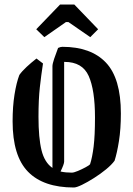

<svg xmlns="http://www.w3.org/2000/svg" viewBox="-20 -823 593 853"><path d="M171 -541Q163 -489 157 -435Q151 -381 151 -304Q151 -210 164.5 -155.5Q178 -101 213 -77V-529Q213 -539 220.5 -561.5Q228 -584 238 -610Q249 -615 257 -615Q384 -615 450.5 -545Q517 -475 517 -319Q517 -250 508.5 -196.5Q500 -143 489 -109Q476 -91 451 -70.5Q426 -50 397.5 -32Q369 -14 344.5 -2Q320 10 308 10Q173 10 104.5 -60Q36 -130 36 -284Q36 -350 44.5 -403Q53 -456 66 -490Q78 -507 98.5 -526Q119 -545 142 -563ZM265 -105Q265 -94 249 -61Q271 -56 299 -56Q308 -56 326 -63.5Q344 -71 360.5 -80Q377 -89 380 -93Q390 -123 396 -172Q402 -221 402 -301Q402 -423 374 -485.5Q346 -548 267 -548H265ZM177 -658 141 -693 247 -803H310L416 -693L381 -658L284 -725H273Z"/></svg>

Font: Grenze Gotisch Medium
Style: Regular
Weight: 500
Designer: Renata Polastri
Foundry: Omnibus-Type
Version: Version 1.001